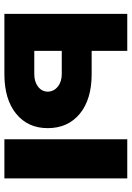

<svg xmlns="http://www.w3.org/2000/svg" viewBox="114 -700 586 853"><g transform="rotate(90 406.5 -273.0)"><path d="M548.8 -192.4Q548.8 -104.5 484.9 -52.2Q420.9 0 308.6 0H41V-545.9H205.6V-387.7H308.6Q420.9 -387.7 484.9 -335Q548.8 -282.2 548.8 -192.4ZM205.6 -132.8H308.6Q342.3 -132.8 364.3 -149.4Q386.2 -166 386.7 -192.4Q386.2 -219.7 364.3 -237.3Q342.3 -254.9 308.6 -254.9H205.6ZM598.1 0V-545.9H772V0Z"/></g></svg>

Font: Inter Tight ExtraBold
Style: Regular
Weight: 800
Designer: Rasmus Andersson
Foundry: rsms
Version: Version 3.004; ttfautohint (v1.8.4.7-5d5b)